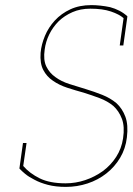

<svg xmlns="http://www.w3.org/2000/svg" viewBox="-20 -724 519 752"><path d="M56 -64Q64 -55 78.5 -43Q93 -31 115 -20Q137 -8 167.5 0Q198 8 238 8Q282 8 323 -5.5Q364 -19 397 -45Q429 -70 450.5 -106Q472 -142 477 -186Q483 -235 471 -267Q459 -299 436 -320Q412 -340 380.5 -352.5Q349 -365 316 -375Q283 -385 251.5 -395Q220 -405 197 -422Q174 -438 161.5 -463.5Q149 -489 155 -530Q159 -561 173 -589.5Q187 -618 210 -641Q233 -663 264 -676.5Q295 -690 334 -690Q382 -690 414.5 -679Q447 -668 464 -653L449 -546H463L479 -660Q465 -673 447.5 -682Q430 -691 411 -696Q392 -700 373 -702Q354 -704 338 -704Q291 -704 255.5 -687.5Q220 -671 195 -644Q170 -617 156 -583.5Q142 -550 139 -517Q136 -476 149.5 -450Q163 -424 187 -408Q211 -391 243 -380.5Q275 -370 308 -361Q340 -351 370.5 -339.5Q401 -328 424 -309Q446 -289 457.5 -258.5Q469 -228 462 -182Q456 -142 435 -109.5Q414 -77 383 -54Q351 -31 313.5 -18.5Q276 -6 237 -6Q175 -6 135.5 -25.5Q96 -45 71 -74L84 -164H70Z"/></svg>

Font: Josefin Slab Thin
Style: Italic
Weight: 100
Italic angle: -12°
Designer: Santiago Orozco
Foundry: Typemade
Version: Version 2.000